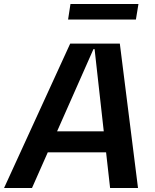

<svg xmlns="http://www.w3.org/2000/svg" viewBox="-46 -947 779 967"><path d="M308.9 -926.8 296.9 -848.7H638.5L651.3 -926.8ZM-25.6 0H115.1L194.6 -179.7H488.3L508.5 0H649.1L557.5 -727.3H307.5ZM424.7 -699.6H430.4L476.6 -285.5H241.5Z"/></svg>

Font: Riot Sans 2.0
Style: Bold Italic
Weight: 600
Italic angle: -9.39999°
Designer: Rasmus Andersson
Foundry: rsms
Version: Version 3.006;hotconv 1.0.109;makeotfexe 2.5.65596